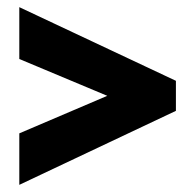

<svg xmlns="http://www.w3.org/2000/svg" viewBox="-20 -629 541 537"><path d="M280 -361 34 -464V-609L472 -403V-319L34 -112V-256Z"/></svg>

Font: Noto Sans UI CondBlack
Style: Italic
Weight: 900
Width: 3
Italic angle: -12°
Designer: Monotype Design Team
Foundry: Monotype Imaging Inc.
Version: Version 1.001